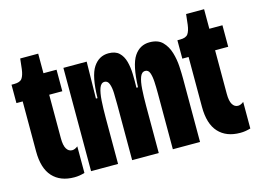

<svg xmlns="http://www.w3.org/2000/svg" viewBox="-88 -784 1274 948"><g transform="rotate(-15 549.0 -310.0)"><path d="M185 8Q114 8 74.5 -35Q35 -78 35 -165V-420H3V-514H17Q47 -514 57.5 -529Q68 -544 72 -575L78 -628H170V-528H237V-418H170V-195Q170 -159 180.5 -141.5Q191 -124 209 -124Q223 -124 238 -136V0Q224 4 211.5 6Q199 8 185 8Z M272 0V-299V-528H391L388 -340H396Q398 -452 427 -496Q456 -540 505 -540Q540 -540 559 -522Q578 -504 586 -474.5Q594 -445 595 -410Q596 -375 595 -340H603Q607 -453 636 -496.5Q665 -540 715 -540Q758 -540 781 -516.5Q804 -493 814.5 -458Q825 -423 827 -386.5Q829 -350 829 -324V0H690V-285Q690 -316 688.5 -344.5Q687 -373 680.5 -391Q674 -409 658 -409Q640 -409 631.5 -386.5Q623 -364 620.5 -326Q618 -288 618 -242V0H482V-283Q482 -315 481 -343.5Q480 -372 473 -390.5Q466 -409 450 -409Q432 -409 423.5 -385.5Q415 -362 412.5 -322.5Q410 -283 410 -235V0Z M1033 8Q962 8 922.5 -35Q883 -78 883 -165V-420H851V-514H865Q895 -514 905.5 -529Q916 -544 920 -575L926 -628H1018V-528H1085V-418H1018V-195Q1018 -159 1028.5 -141.5Q1039 -124 1057 -124Q1071 -124 1086 -136V0Q1072 4 1059.5 6Q1047 8 1033 8Z"/></g></svg>

Font: Bricolage Grotesque 48pt Condensed Bricolage Grotesque 48pt Condensed Regular
Style: Bold
Weight: 700
Width: 3
Designer: Mathieu Triay
Foundry: Atelier Triay
Version: Version 1.000; ttfautohint (v1.8.4.7-5d5b);gftools[0.9.32]